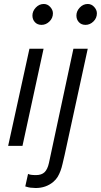

<svg xmlns="http://www.w3.org/2000/svg" viewBox="-20 -733 507 965"><path d="M189 -608Q168 -608 155.5 -621.5Q143 -635 143 -655Q143 -677 160 -695Q177 -713 200 -713Q219 -713 232.5 -698Q246 -683 246 -666Q246 -642 228.5 -625Q211 -608 189 -608ZM199 -488Q173 -365 146 -244Q119 -123 93 0H21Q48 -123 74.5 -244Q101 -365 128 -488ZM410 -608Q389 -608 376.5 -621.5Q364 -635 364 -655Q364 -677 381 -695Q398 -713 421 -713Q440 -713 453.5 -698Q467 -683 467 -666Q467 -642 449.5 -625Q432 -608 410 -608ZM159 212Q155 212 152 211.5Q149 211 145 211Q134 211 123.5 208.5Q113 206 107 204Q111 188 114 172.5Q117 157 121 141Q131 147 161 147Q189 147 204 132.5Q219 118 226 86Q257 -58 287.5 -201Q318 -344 349 -488H421Q392 -354 363 -221.5Q334 -89 305 45Q299 70 294.5 90Q290 110 284 126Q278 142 270 155.5Q262 169 248 181Q211 212 159 212Z"/></svg>

Font: Rosa Sans Light
Style: Italic
Weight: 300
Italic angle: -12°
Designer: Pentagram / MCKL
Foundry: Pentagram / MCKL
Version: Version 1.005;September 16, 2019;FontCreator 11.5.0.2425 64-